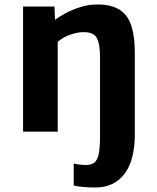

<svg xmlns="http://www.w3.org/2000/svg" viewBox="-20 -585 696 853"><path d="M82.5 0V-556H222L224.5 -497Q243.5 -511.5 273 -527Q302.5 -542.5 337 -553.5Q371.5 -564.5 407 -565Q495 -567.5 536.8 -520Q578.5 -472.5 579 -350V9Q579 128.5 532.5 188.2Q486 248 404.5 248Q376 248 348.5 245.5Q321 243 307.5 239.5V141.5Q315 144 332.5 146Q350 148 361 148Q385 148 398.8 137.8Q412.5 127.5 418.5 99.2Q424.5 71 424.5 17V-328Q424.5 -392 409 -418Q393.5 -444 346 -442Q325.5 -442 293.5 -431.5Q261.5 -421 236.5 -399V0Z"/></svg>

Font: Merriweather Sans
Style: Bold
Weight: 700
Designer: Eben Sorkin
Foundry: Eben Sorkin
Version: Version 1.008; ttfautohint (v1.7.19-72a1) -l 8 -r 50 -G 200 